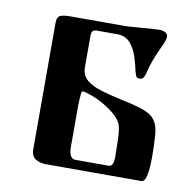

<svg xmlns="http://www.w3.org/2000/svg" viewBox="-60 -531 604 592"><g transform="rotate(10 242.0 -234.5)"><path d="M74 -40V-436Q74 -453 84 -457.5Q94 -462 116 -462H285Q296 -462 312.5 -463.5Q329 -465 345 -466Q357 -467 374 -468Q391 -469 392 -469Q406 -469 413 -464Q420 -459 420 -452Q420 -445 415 -432Q399 -398 390.5 -376Q382 -354 376 -328Q375 -324 371.5 -317Q368 -310 359 -310Q350 -310 347.5 -316Q345 -322 343 -329Q339 -349 331.5 -373Q324 -397 309 -415Q294 -433 267 -433H201Q196 -433 191.5 -429.5Q187 -426 187 -414V-315Q187 -290 204.5 -275.5Q222 -261 251 -252.5Q280 -244 312 -237Q344 -231 375.5 -221.5Q407 -212 420 -196Q434 -180 436.5 -149Q439 -118 439 -79Q439 -42 434.5 -21Q430 0 419 0H119Q102 0 88 -8.5Q74 -17 74 -40ZM187 -62Q187 -49 192 -39Q197 -29 209 -29H312Q327 -29 327 -59Q327 -84 326 -112.5Q325 -141 321 -156Q317 -170 303.5 -183.5Q290 -197 269 -210Q247 -224 224 -232.5Q201 -241 193 -241Q190 -241 189 -231.5Q188 -222 187.5 -211Q187 -200 187 -195Z"/></g></svg>

Font: Monomakh
Style: Regular
Weight: 400
Version: Version 1.200; ttfautohint (v1.8.4.7-5d5b)